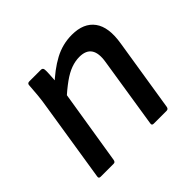

<svg xmlns="http://www.w3.org/2000/svg" viewBox="-126 -650 798 798"><g transform="rotate(-45 273.0 -251.0)"><path d="M361 0Q350 0 352 -11L401 -323Q416 -415 339 -415Q315 -415 290 -406Q265 -397 236.5 -376.5Q208 -356 169 -321L180 -402Q230 -450 278.5 -476Q327 -502 382 -502Q451 -502 482.5 -459Q514 -416 500 -332L449 -11Q447 0 437 0ZM49 0Q38 0 40 -11L96 -366Q101 -394 104 -426.5Q107 -459 108 -478Q108 -490 120 -490H188Q199 -490 200 -479Q201 -471 200 -454.5Q199 -438 198 -420.5Q197 -403 195 -390L194 -365L137 -11Q136 -6 133.5 -3Q131 0 126 0Z"/></g></svg>

Font: Sofia Sans SemiBold
Style: Italic
Weight: 600
Italic angle: -9°
Designer: Botio Nikoltchev, Ani Petrova
Foundry: lettersoup
Version: Version 4.100-B